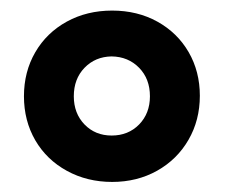

<svg xmlns="http://www.w3.org/2000/svg" viewBox="-20 -748 435 372"><path d="M26.4 -561.5Q26.4 -608.9 48.3 -646.7Q70.3 -684.6 109.4 -706.1Q148.4 -727.5 197.3 -727.5Q246.1 -727.5 284.9 -706.1Q323.7 -684.6 345.5 -647Q367.2 -609.4 367.2 -562.5Q367.2 -515.1 345.2 -477.1Q323.2 -439 284.4 -417.2Q245.6 -395.5 197.3 -395.5Q148.9 -395.5 109.6 -417Q70.3 -438.5 48.3 -476.3Q26.4 -514.2 26.4 -561.5ZM270.5 -561.5Q270.5 -595.2 249.5 -616.7Q228.5 -638.2 196.3 -638.7Q164.6 -638.2 143.8 -616.7Q123 -595.2 123 -561.5Q123 -528.3 143.8 -506.8Q164.6 -485.4 196.3 -485.4Q228.5 -485.4 249.5 -506.8Q270.5 -528.3 270.5 -561.5Z"/></svg>

Font: Reddit Sans Fudge
Style: Bold
Weight: 700
Designer: Stephen Hutchings
Foundry: Reddit
Version: Version 1.013